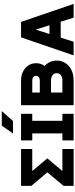

<svg xmlns="http://www.w3.org/2000/svg" viewBox="630 -1470 841 2140"><g transform="rotate(-90 1050.0 -400.5)"><path d="M354.4 -293 213.3 -460.9H459V-585.9H47.9V-471.2L198.7 -293L47.9 -111.8V0H459V-125H213.3Z M554.7 -585.9V-460.9H632.6V-125H554.7V0H851.4V-125H773.2V-460.9H851.4V-585.9ZM771 -675.8H631.9L718.8 -800.8H881.3Z M1414.9 -418.8Q1414.9 -468.2 1389.4 -505.7Q1363.8 -543.2 1320.1 -564.6Q1276.4 -585.9 1221.4 -585.9H1063.5V-460.9H1221.4Q1245.2 -460.9 1259.8 -450.1Q1274.3 -439.3 1274.3 -419.2Q1274.3 -399.5 1259.8 -388.1Q1245.2 -376.8 1221.4 -376.8V-251.8Q1279.3 -251.8 1322.7 -273.1Q1366.1 -294.5 1390.5 -332.3Q1414.9 -370 1414.9 -418.8ZM1087.9 -125V-251.8H1221.4Q1257.4 -251.8 1280.6 -235.6Q1303.8 -219.5 1303.8 -188.4Q1303.8 -157.4 1280.6 -141.2Q1257.4 -125 1221.4 -125ZM947.3 -585.9V0H1221.4Q1292.7 0 1342.5 -25.6Q1392.3 -51.3 1418.4 -94.1Q1444.4 -137 1444.4 -188.4Q1444.4 -240.2 1418.4 -282.9Q1392.3 -325.5 1342.5 -351.1Q1292.7 -376.8 1221.4 -376.8H1087.9V-585.9Z M1623.2 -269V-144H1945.4V-269ZM1789.6 -422.9 1922.8 0H2075.9L1875.2 -585.9H1703L1502.4 0H1654.4Z"/></g></svg>

Font: Giphurs SC
Style: Regular
Weight: 400
Version: Version 0.920